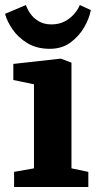

<svg xmlns="http://www.w3.org/2000/svg" viewBox="-34 -743 381 763"><path d="M22 0V-60L101 -74V-408L19 -425V-489L208 -510L250 -494V-74L317 -60V0ZM164 -549Q112 -549 75 -571.5Q38 -594 16 -626Q-6 -658 -14 -688L69 -723Q74 -707 86.5 -689Q99 -671 120 -658.5Q141 -646 170 -646Q201 -646 224 -658.5Q247 -671 262 -689Q277 -707 283 -723L327 -703Q321 -670 300.5 -634.5Q280 -599 246 -574Q212 -549 164 -549Z"/></svg>

Font: Faustina Light ExtraBold
Style: Regular
Weight: 800
Version: Version 1.200